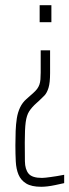

<svg xmlns="http://www.w3.org/2000/svg" viewBox="-20 -530 266 736"><path d="M138 186Q101 186 80.5 173.5Q60 161 51 139.5Q42 118 40.5 89Q39 60 39 27Q39 -2 40 -28Q41 -54 44.5 -76.5Q48 -99 57 -118Q66 -137 81 -150L108 -174Q117 -182 122.5 -189.5Q128 -197 131 -205.5Q134 -214 135 -225.5Q136 -237 136 -252V-337H172V-250Q172 -213 166 -193.5Q160 -174 150.5 -164Q141 -154 130 -144L120 -135Q102 -119 92 -103.5Q82 -88 78.5 -61.5Q75 -35 75 16Q75 58 75.5 88.5Q76 119 89.5 135.5Q103 152 141 152Q147 152 155.5 151Q164 150 175 148.5Q186 147 198.5 145Q211 143 226 140V172Q208 176 191.5 179.5Q175 183 161.5 184.5Q148 186 138 186ZM132 -445V-510H177V-445Z"/></svg>

Font: Saira UltraCondensed Thin
Style: Regular
Weight: 250
Width: 1
Designer: Hector Gatti with collaboration of the Omnibus-Type team
Foundry: Omnibus-Type
Version: Version 1.101